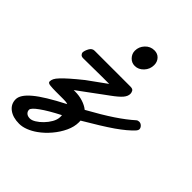

<svg xmlns="http://www.w3.org/2000/svg" viewBox="-240 -678 1012 1012"><g transform="rotate(45 265.5 -172.0)"><path d="M82.5 217.8Q35.6 217.8 7.1 196.3Q-21.5 174.8 -21.5 139.2Q-21.5 105.5 27.3 64.5Q52.7 43 92.8 18.6Q132.8 -5.9 189 -34.7Q180.7 -38.1 171.6 -38.6Q162.6 -39.1 154.3 -39.1H98.6Q76.7 -39.1 57.6 -41Q38.6 -43 38.6 -53.7Q38.6 -64 43.9 -75.2Q49.3 -86.4 64 -101.6Q90.8 -130.9 166 -191.4L270 -266.6H216.8Q191.9 -266.6 157.2 -265.9Q122.6 -265.1 77.6 -265.1Q64.9 -265.1 59.1 -272Q53.2 -278.8 53.2 -285.2Q54.2 -299.8 64.2 -317.9Q74.2 -335.9 92.3 -335.9H358.9Q376.5 -335.9 381.3 -326.7Q386.2 -317.4 386.2 -308.6Q386.2 -290.5 370.8 -272.5Q355.5 -254.4 317.9 -227.1Q310.1 -221.2 285.2 -203.1Q260.3 -185.1 232.4 -164.1L160.6 -111.3H170.9Q202.1 -111.3 229.5 -102.5Q256.8 -93.8 275.4 -78.6Q358.4 -124.5 413.3 -161.1Q468.3 -197.8 506.8 -232.4Q510.7 -235.8 514.9 -236.6Q519 -237.3 522.9 -237.8Q534.2 -237.8 543 -229Q551.8 -220.2 551.8 -210Q551.8 -203.1 544.9 -194.8Q515.1 -161.6 456.5 -120.6Q426.8 -100.1 388.2 -76.2Q349.6 -52.2 299.8 -22.9L300.3 -10.3Q300.3 22.9 283.7 58.6Q267.1 94.2 240 126.2Q212.9 158.2 181.2 180.7Q157.2 197.8 131.6 207.8Q106 217.8 82.5 217.8ZM103.5 158.2Q116.7 158.2 134.5 147.5Q152.3 136.7 169.4 119.1Q186.5 101.6 198.2 81.1Q210 60.5 210.9 41V33.2L210.4 25.9Q142.1 61 105 87.9Q67.4 114.7 67.4 128.4Q67.4 141.1 76.9 149.7Q86.4 158.2 103.5 158.2ZM297.9 -428.7Q274.4 -428.7 258.1 -446Q241.7 -463.4 241.7 -486.3Q241.7 -515.6 262.7 -538.1Q283.7 -560.5 314 -560.5Q337.9 -560.5 352.8 -544.4Q367.7 -528.3 367.7 -504.4Q367.7 -473.6 346.7 -451.2Q325.7 -428.7 297.9 -428.7Z"/></g></svg>

Font: Damion
Style: Regular
Weight: 400
Designer: Vernon Adams
Foundry: Vernon Adams
Version: Version 1.100; ttfautohint (v1.8.4.7-5d5b)